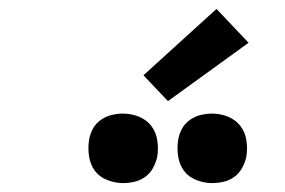

<svg xmlns="http://www.w3.org/2000/svg" viewBox="-20 -1013 640 431"><path d="M456 -602Q438 -602 420.5 -609Q403 -616 393 -629.5Q383 -643 380 -661.5Q377 -680 380 -699Q382 -712 388.5 -724Q395 -736 406.5 -744Q418 -752 431 -755Q444 -758 456 -758Q475 -758 492 -751Q509 -744 519.5 -730.5Q530 -717 533 -698.5Q536 -680 533 -661Q530 -648 523.5 -636Q517 -624 506 -616Q495 -608 482 -605Q469 -602 456 -602ZM256 -602Q238 -602 220.5 -609Q203 -616 193 -629.5Q183 -643 180 -661.5Q177 -680 180 -699Q182 -712 188.5 -724Q195 -736 206.5 -744Q218 -752 231 -755Q244 -758 256 -758Q275 -758 292 -751Q309 -744 319.5 -730.5Q330 -717 333 -698.5Q336 -680 333 -661Q330 -648 323.5 -636Q317 -624 306 -616Q295 -608 282 -605Q269 -602 256 -602ZM357 -786 302 -844 466 -993 538 -917Z"/></svg>

Font: Iosevka Curly Slab Extended
Style: Bold Italic
Weight: 700
Width: 7
Italic angle: -9°
Monospace: yes
Designer: Belleve Invis
Foundry: Belleve Invis
Version: Version 11.0.0; ttfautohint (v1.8.3)